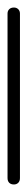

<svg xmlns="http://www.w3.org/2000/svg" viewBox="-20 -490 73 510"><path d="M0 -17H33V-454H0ZM17 -33Q9 -33 4.5 -28.5Q0 -24 0 -17Q0 -9 4.5 -4.5Q9 0 17 0Q24 0 28.5 -4.5Q33 -9 33 -17Q33 -24 28.5 -28.5Q24 -33 17 -33ZM17 -470Q9 -470 4.5 -465.5Q0 -461 0 -454Q0 -446 4.5 -441.5Q9 -437 17 -437Q24 -437 28.5 -441.5Q33 -446 33 -454Q33 -461 28.5 -465.5Q24 -470 17 -470Z"/></svg>

Font: Wavefont Light
Style: Regular
Weight: 300
Version: Version 3.004;gftools[0.9.33]